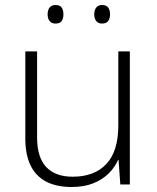

<svg xmlns="http://www.w3.org/2000/svg" viewBox="-20 -736 628 766"><path d="M498 -531V0H460L453 -98H451Q438 -68 413 -43.5Q388 -19 351.5 -4.5Q315 10 266 10Q205 10 164 -11.5Q123 -33 102 -76Q81 -119 81 -183V-531H128V-188Q128 -108 164.5 -69.5Q201 -31 270 -31Q357 -31 404.5 -82Q452 -133 452 -236V-531ZM170 -679Q170 -696 178 -706Q186 -716 201 -716Q219 -716 226 -706Q233 -696 233 -679Q233 -662 226 -652Q219 -642 201 -642Q186 -642 178 -652Q170 -662 170 -679ZM356 -679Q356 -696 364 -706Q372 -716 387 -716Q404 -716 411.5 -706Q419 -696 419 -679Q419 -662 411.5 -652Q404 -642 387 -642Q372 -642 364 -652Q356 -662 356 -679Z"/></svg>

Font: Noto Sans Syriac Eastern ExtraLight
Style: Regular
Weight: 250
Designer: Patrick Giasson and the Monotype Design Team
Foundry: Monotype Imaging Inc.
Version: Version 3.001